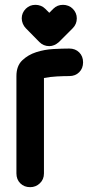

<svg xmlns="http://www.w3.org/2000/svg" viewBox="-20 -765 380 795"><path d="M87 -648Q79 -656 74.5 -667Q70 -678 70 -689Q70 -712 87 -729Q103 -745 127 -745Q138 -745 148.5 -741Q159 -737 167 -729L184 -712L201 -729Q217 -745 241 -745Q252 -745 262.5 -741Q273 -737 281 -729Q298 -712 298 -689Q298 -665 281 -648L224 -591Q205 -574 184 -574Q160 -574 143 -591ZM162 -47Q162 -22 145 -6Q128 10 105 10Q80 10 64 -6Q48 -22 48 -47V-450Q48 -492 72 -515Q96 -538 130 -549Q164 -560 201.5 -562Q239 -564 267 -564Q292 -564 308 -548Q324 -532 324 -507Q324 -482 308 -466Q292 -450 267 -450Q244 -450 215.5 -448.5Q187 -447 162 -442Z"/></svg>

Font: VDS
Style: Bold
Weight: 700
Designer: artmaker
Foundry: artmaker
Version: Version 1.000 2009 initial release